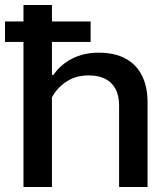

<svg xmlns="http://www.w3.org/2000/svg" viewBox="-41 -749 658 769"><path d="M53 0V-729H167V-449H173Q202 -491 248.5 -514.5Q295 -538 354 -538Q419 -538 462.5 -514Q506 -490 528 -445.5Q550 -401 550 -340V0H436V-326Q436 -367 421 -394Q406 -421 379 -434Q352 -447 314 -447Q263 -447 225.5 -422.5Q188 -398 167 -359V0ZM-21 -581V-663H322V-581Z"/></svg>

Font: Hubot Sans Medium
Style: Regular
Weight: 500
Designer: Deni Anggara
Foundry: GitHub, Inc., Subsidiary of Microsoft Corporation
Version: Version 2.000